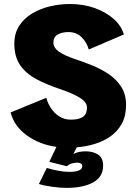

<svg xmlns="http://www.w3.org/2000/svg" viewBox="-20 -726 690 958"><path d="M312.5 211.5Q280.5 211.5 239.5 205.8Q198.5 200 174 192L213.5 112Q246 121.5 273 126.5Q300 131.5 327.5 131.5Q357 131.5 373.8 124.5Q390.5 117.5 390.5 103.5Q390.5 85.5 363.5 85.5Q354 85.5 339 89.5Q324 93.5 314 103.5L226 81.5L261.5 7Q175 -5.5 112.5 -51.5Q50 -97.5 33 -165L211 -238Q217.5 -212.5 233.5 -187.5Q249.5 -162.5 274.8 -145.8Q300 -129 334 -129Q374 -129 394 -143Q414 -157 414 -188.5Q414 -218 374.8 -240.5Q335.5 -263 275.5 -283Q214 -303.5 163 -330.2Q112 -357 81.8 -399.2Q51.5 -441.5 51.5 -508Q51.5 -560 75.8 -597.2Q100 -634.5 140.5 -658.8Q181 -683 230 -694.5Q279 -706 329 -706Q397 -706 453.5 -685.5Q510 -665 548 -630.8Q586 -596.5 598 -554L423 -479Q412 -516.5 386.2 -541.2Q360.5 -566 321.5 -566Q289 -566 267.8 -553.5Q246.5 -541 246.5 -513.5Q246.5 -488 274.2 -468.2Q302 -448.5 355 -431Q394.5 -418 438.8 -400.2Q483 -382.5 521.8 -356.5Q560.5 -330.5 584.8 -293Q609 -255.5 609 -202Q609 -147.5 588 -109.2Q567 -71 531.8 -46Q496.5 -21 452.8 -7.8Q409 5.5 363 9L346 42.5Q371 29 408 29Q443 29 468.8 45Q494.5 61 494.5 101Q494.5 157 444.5 184.2Q394.5 211.5 312.5 211.5Z"/></svg>

Font: Trispace ExtraBold
Style: Regular
Weight: 800
Designer: Tyler Finck
Foundry: Etcetera Type Company
Version: Version 1.210; ttfautohint (v1.8.3)